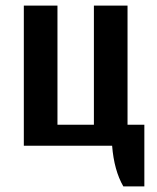

<svg xmlns="http://www.w3.org/2000/svg" viewBox="-20 -520 560 685"><path d="M380 0H65V-500H185V-75H315V-500H435V-75H495V145H420Q387 88 380 0Z"/></svg>

Font: Cuprum
Style: Bold
Weight: 700
Designer: Jovanny Lemonad
Foundry: Jovanny Lemonad
Version: Version 2.000